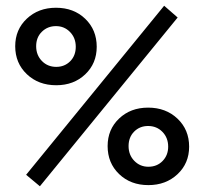

<svg xmlns="http://www.w3.org/2000/svg" viewBox="-20 -640 712 669"><path d="M71 -31 552 -620 599 -579 119 9ZM33 -479Q33 -537 73.5 -575Q114 -613 175 -613Q237 -613 277 -574.5Q317 -536 317 -477Q317 -419 277 -381Q237 -343 176 -343Q114 -343 73.5 -381.5Q33 -420 33 -479ZM244 -477Q244 -508 224 -528.5Q204 -549 175 -549Q146 -549 126 -529.5Q106 -510 106 -479Q106 -448 126 -427.5Q146 -407 176 -407Q205 -407 224.5 -426.5Q244 -446 244 -477ZM639 -129Q639 -71 598.5 -33Q558 5 497 5Q435 5 395 -33.5Q355 -72 355 -131Q355 -189 395 -227Q435 -265 496 -265Q558 -265 598.5 -226.5Q639 -188 639 -129ZM428 -131Q428 -100 448 -79.5Q468 -59 497 -59Q527 -59 546.5 -79Q566 -99 566 -129Q566 -160 546 -180.5Q526 -201 496 -201Q467 -201 447.5 -181.5Q428 -162 428 -131Z"/></svg>

Font: Ysabeau Semibold
Style: Regular
Weight: 600
Designer: Christian Thalmann (Catharsis Fonts)
Version: Version 0.003